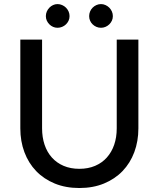

<svg xmlns="http://www.w3.org/2000/svg" viewBox="-20 -912 778 940"><path d="M368.5 -85.5Q411.5 -85.5 445.5 -100Q479.5 -114.5 503 -140.8Q526.5 -167 539 -203.2Q551.5 -239.5 551.5 -283.5V-718H657.5V-283.5Q657.5 -220.5 637.5 -167Q617.5 -113.5 580 -74.5Q542.5 -35.5 489 -13.5Q435.5 8.5 368.5 8.5Q301.5 8.5 248 -13.5Q194.5 -35.5 157 -74.5Q119.5 -113.5 99.5 -167Q79.5 -220.5 79.5 -283.5V-718H186V-284Q186 -240 198.2 -203.5Q210.5 -167 234 -140.8Q257.5 -114.5 291.5 -100Q325.5 -85.5 368.5 -85.5ZM320.5 -833Q320.5 -821 315.8 -810.8Q311 -800.5 303 -792.8Q295 -785 284.2 -780.5Q273.5 -776 261.5 -776Q250 -776 239.8 -780.5Q229.5 -785 221.8 -792.8Q214 -800.5 209.2 -810.8Q204.5 -821 204.5 -833Q204.5 -845 209.2 -855.8Q214 -866.5 221.8 -874.5Q229.5 -882.5 239.8 -887.2Q250 -892 261.5 -892Q273.5 -892 284.2 -887.2Q295 -882.5 303 -874.5Q311 -866.5 315.8 -855.8Q320.5 -845 320.5 -833ZM532.5 -833Q532.5 -821 527.8 -810.8Q523 -800.5 515 -792.8Q507 -785 496.5 -780.5Q486 -776 474.5 -776Q462.5 -776 452 -780.5Q441.5 -785 433.5 -792.8Q425.5 -800.5 421 -810.8Q416.5 -821 416.5 -833Q416.5 -845 421 -855.8Q425.5 -866.5 433.5 -874.5Q441.5 -882.5 452 -887.2Q462.5 -892 474.5 -892Q486 -892 496.5 -887.2Q507 -882.5 515 -874.5Q523 -866.5 527.8 -855.8Q532.5 -845 532.5 -833Z"/></svg>

Font: Lato 2
Style: Regular
Weight: 500
Designer: Lukasz Dziedzic with Adam Twardoch and Botio Nikoltchev
Foundry: tyPoland Lukasz Dziedzic
Version: Version 2.015; 2015-08-06; http://www.latofonts.com/